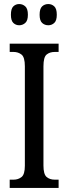

<svg xmlns="http://www.w3.org/2000/svg" viewBox="-20 -930 337 950"><path d="M28 0V-41H47Q70 -41 86.5 -54Q103 -67 103 -110V-602Q103 -647 86.5 -660Q70 -673 47 -673H28V-714H270V-673H251Q226 -673 210.5 -660Q195 -647 195 -602V-111Q195 -68 210.5 -54.5Q226 -41 251 -41H270V0ZM219 -805Q201 -805 188.5 -816.5Q176 -828 176 -857Q176 -887 188.5 -898.5Q201 -910 219 -910Q236 -910 248.5 -898.5Q261 -887 261 -857Q261 -828 248.5 -816.5Q236 -805 219 -805ZM75 -805Q58 -805 46 -816.5Q34 -828 34 -857Q34 -887 46 -898.5Q58 -910 75 -910Q92 -910 105 -898.5Q118 -887 118 -857Q118 -828 105 -816.5Q92 -805 75 -805Z"/></svg>

Font: Noto Serif Bengali ExtraCondensed
Style: Regular
Weight: 400
Width: 2
Designer: Juan Bruce, Universal Thirst, Indian Type Foundry and the Monotype Design Team.
Foundry: Monotype Imaging Inc.
Version: Version 2.003; ttfautohint (v1.8.4.7-5d5b)